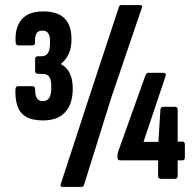

<svg xmlns="http://www.w3.org/2000/svg" viewBox="-20 -707 772 759"><path d="M149.3 -230.9Q105 -231.3 81.2 -246.4Q57.5 -261.4 48.5 -289.2Q39.5 -316.9 41 -354.9Q41.8 -366.2 52.3 -366.2H107.4Q118.7 -366.2 118.7 -354.9Q118.7 -331 125.5 -319.2Q132.4 -307.4 149.7 -307.4Q166.6 -307.4 174.6 -320.2Q182.6 -333.1 182.6 -356.8V-368.9Q182.6 -392.1 174.6 -403.6Q166.7 -415.1 147.6 -415.1H130.2Q118.8 -415.1 118.8 -426.4V-473.3Q118.8 -484.7 130.2 -484.7H144.4Q161.6 -484.7 169.6 -497.3Q177.6 -509.8 177.6 -534.6V-545.5Q177.6 -566.2 170.3 -576.1Q163.1 -586 147.8 -586Q128.8 -586 123.1 -572.6Q117.3 -559.1 118.3 -538.9Q119.1 -527.6 107.4 -527.6H53.1Q42.6 -527.6 41.8 -538.9Q38 -596.5 64.7 -629.1Q91.4 -661.8 150.9 -661.8Q207.8 -661.8 235.2 -634.4Q262.6 -607.1 262.6 -552.1Q262.6 -516.5 250.9 -492.6Q239.2 -468.7 221.1 -454.7V-453.3Q244.1 -441.4 255.8 -417.3Q267.6 -393.2 267.6 -357Q267.6 -295.5 237.3 -263Q207.1 -230.5 149.3 -230.9ZM226.3 31.9Q217.5 31.9 220.3 20.5L340 -345.9L450.2 -679.9Q452.5 -686.9 458.9 -686.9H534.9Q544.7 -686.9 540.9 -676.7L420.8 -323.5L311.6 25.5Q309.4 31.9 302.4 31.9ZM616.4 0Q605 0 605 -11.3V-73.2H455.6Q444.3 -73.2 444.3 -84.5V-91.5Q444.3 -96.5 445.5 -100.9Q446.7 -105.2 447.7 -109.3L554.3 -407.3Q558.1 -419.3 566.8 -419.3H626.4Q631.6 -419.3 634.2 -415.8Q636.8 -412.3 634.4 -405.6L547.3 -146.3H606.2L614.1 -273.3Q614.9 -284.7 625.4 -284.7H671.7Q682.4 -284.7 682.4 -273.3V-147.1H701.9Q710.8 -147.1 710.8 -135.7V-84.5Q710.8 -73.2 701.9 -73.2H682.4V-11.3Q682.4 0 671.1 0Z"/></svg>

Font: Sofia Sans Extra Condensed
Style: Regular
Weight: 400
Designer: Botio Nikoltchev, Ani Petrova
Foundry: lettersoup
Version: Version 4.101